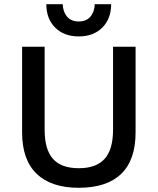

<svg xmlns="http://www.w3.org/2000/svg" viewBox="-20 -882 749 912"><path d="M508 -862Q508 -793 466 -751Q424 -709 354 -709Q284 -709 242 -751Q200 -793 200 -862H278Q279 -826 298.5 -803Q318 -780 354 -780Q390 -780 409.5 -803Q429 -826 430 -862ZM624 -660V-253Q624 -122 555.5 -56Q487 10 354 10Q223 10 154 -56.5Q85 -123 85 -253V-660H192V-266Q192 -172 231.5 -127.5Q271 -83 354 -83Q437 -83 477 -127.5Q517 -172 517 -266V-660Z"/></svg>

Font: Elaine Sans Medium
Style: Regular
Weight: 500
Designer: Wei Huang
Foundry: Wei Huang
Version: Version 2.001;PS 002.001;hotconv 1.0.88;makeotf.lib2.5.64775